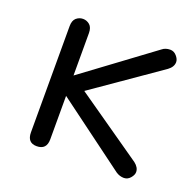

<svg xmlns="http://www.w3.org/2000/svg" viewBox="-91 -555 671 657"><g transform="rotate(20 244.5 -226.5)"><path d="M456.1 -26.4C456.1 -37.4 450.2 -47.5 438.5 -56.6L194.3 -226.6L437.5 -395.5C449.9 -404.6 456.1 -415 456.1 -426.8C456.1 -433.9 452.8 -441.2 446.3 -448.7C439.8 -456.2 432 -460 422.9 -460C411.1 -460 401.4 -456.7 393.6 -450.2L141.6 -263.7V-418C141.6 -431.6 138 -441.6 130.9 -447.8C123.7 -453.9 115.6 -457 106.4 -457C97.3 -457 89.2 -453.9 82 -447.8C74.9 -441.6 71.3 -431.6 71.3 -418V-31.2C71.3 -5.9 82.7 6.8 105.5 6.8C129.6 6.8 141.6 -5.9 141.6 -31.2V-189.5L394.5 -2C403.6 3.9 413.1 6.8 422.9 6.8C432 6.8 439.8 3.1 446.3 -4.4C452.8 -11.9 456.1 -19.2 456.1 -26.4Z"/></g></svg>

Font: Jura
Style: DemiBold
Weight: 600
Version: Version 2.5.1